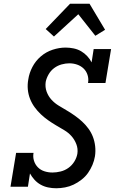

<svg xmlns="http://www.w3.org/2000/svg" viewBox="-20 -997 640 1025"><path d="M280 8Q258 8 236.5 3.5Q215 -1 196.5 -11.5Q178 -22 164 -37.5Q150 -53 140 -71L129 0H36L66 -181H159Q155 -159 161.5 -138.5Q168 -118 182.5 -103.5Q197 -89 217.5 -82.5Q238 -76 260 -76Q281 -76 303.5 -81.5Q326 -87 345 -100.5Q364 -114 376.5 -134Q389 -154 393 -176Q397 -203 387.5 -227.5Q378 -252 361.5 -270.5Q345 -289 323 -302Q301 -315 279 -328Q257 -341 236.5 -355.5Q216 -370 198 -387Q180 -404 165 -424.5Q150 -445 140.5 -469Q131 -493 128.5 -519.5Q126 -546 131 -573Q136 -607 153 -639.5Q170 -672 198 -696Q226 -720 261 -731.5Q296 -743 330 -743Q352 -743 373.5 -738.5Q395 -734 413 -723.5Q431 -713 445.5 -697.5Q460 -682 469 -664L480 -735H573L543 -554H450Q454 -576 447.5 -596.5Q441 -617 426.5 -631Q412 -645 392 -652Q372 -659 350 -659Q330 -659 308.5 -653Q287 -647 269 -633.5Q251 -620 239.5 -600Q228 -580 224 -560Q220 -532 229 -507.5Q238 -483 255 -464.5Q272 -446 293.5 -433Q315 -420 337 -407Q359 -394 379.5 -379.5Q400 -365 418.5 -348Q437 -331 452 -310.5Q467 -290 476 -266.5Q485 -243 488 -216.5Q491 -190 487 -163Q483 -139 473.5 -116.5Q464 -94 450 -74Q436 -54 415.5 -38Q395 -22 373 -11.5Q351 -1 327 3.5Q303 8 280 8ZM268 -802 224 -842 354 -977H458L541 -838L489 -806L398 -921Z"/></svg>

Font: Iosevka Etoile Medium
Style: Italic
Weight: 500
Italic angle: -9°
Designer: Belleve Invis
Foundry: Belleve Invis
Version: Version 22.1.2; ttfautohint (v1.8.4)